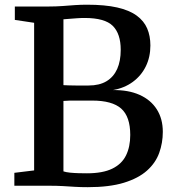

<svg xmlns="http://www.w3.org/2000/svg" viewBox="-20 -770 720 796"><path d="M121.5 -63.5V-675.5L41.5 -687.5V-743H181.5Q212.5 -743 239 -745Q265.5 -747 290.2 -748.8Q315 -750.5 340.5 -750.5Q415.5 -750.5 466 -739Q516.5 -727.5 546.8 -705.2Q577 -683 590.2 -652Q603.5 -621 603.5 -581.5Q603.5 -533.5 584.5 -494.8Q565.5 -456 530.2 -430.2Q495 -404.5 447.5 -396.5Q512 -397.5 558.5 -376.8Q605 -356 630 -316.8Q655 -277.5 655 -223.5Q655 -177.5 640 -136Q625 -94.5 589.5 -62.8Q554 -31 494 -12.5Q434 6 344 6Q313.5 6 290 4.5Q266.5 3 241.2 1.5Q216 0 180.5 0H39.5V-53.5ZM243 -417Q252.5 -416.5 266.2 -416Q280 -415.5 295 -415.5Q310 -415.5 323.8 -415.5Q337.5 -415.5 347 -415.5Q392 -415.5 421.5 -433.2Q451 -451 465.8 -484Q480.5 -517 480.5 -563.5Q480.5 -630 447.5 -662.8Q414.5 -695.5 331 -695.5Q314.5 -695.5 297.2 -694.2Q280 -693 265.8 -691.8Q251.5 -690.5 243 -690ZM243 -59.5Q253.5 -56 270.5 -54.2Q287.5 -52.5 306.2 -52Q325 -51.5 340.5 -51.5Q406 -51.5 445.5 -70.8Q485 -90 502.5 -125.8Q520 -161.5 520 -210.5Q520 -286.5 482.5 -319.8Q445 -353 362.5 -353Q350 -353 333.5 -353Q317 -353 299.5 -353Q282 -353 267.2 -352.8Q252.5 -352.5 243 -351.5Z"/></svg>

Font: Merriweather SemiBold
Style: Regular
Weight: 600
Version: Version 2.100